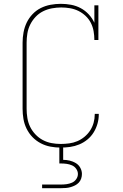

<svg xmlns="http://www.w3.org/2000/svg" viewBox="-20 -763 640 1003"><path d="M297 8Q270 8 243.5 3Q217 -2 193 -14.5Q169 -27 150 -46.5Q131 -66 119 -90.5Q107 -115 102.5 -141.5Q98 -168 98 -195V-540Q98 -567 103 -594Q108 -621 119.5 -645Q131 -669 150 -689Q169 -709 193 -721Q217 -733 244 -738Q271 -743 298 -743Q325 -743 351.5 -738Q378 -733 401.5 -720.5Q425 -708 443.5 -688Q462 -668 473 -644V-735H494V-554H473Q473 -577 469 -600Q465 -623 454.5 -643.5Q444 -664 427 -680Q410 -696 389.5 -706Q369 -716 346 -720Q323 -724 300 -724Q276 -724 251.5 -719.5Q227 -715 205 -704Q183 -693 166 -675Q149 -657 138 -635Q127 -613 123 -588.5Q119 -564 119 -540V-195Q119 -171 123 -146.5Q127 -122 137.5 -100.5Q148 -79 165 -61Q182 -43 203.5 -31.5Q225 -20 249 -15.5Q273 -11 297 -11Q319 -11 341.5 -14Q364 -17 384 -25.5Q404 -34 421.5 -48.5Q439 -63 451 -81.5Q463 -100 469 -121.5Q475 -143 475 -166Q475 -166 475 -166.5Q475 -167 475 -168H496Q496 -167 496 -166.5Q496 -166 496 -165Q496 -140 489 -116Q482 -92 469 -71Q456 -50 436.5 -34Q417 -18 394 -8.5Q371 1 346.5 4.5Q322 8 297 8ZM200 220V201H300Q314 201 328.5 199Q343 197 356.5 191Q370 185 378.5 172.5Q387 160 387 146Q387 132 378.5 119.5Q370 107 356.5 101Q343 95 328.5 93Q314 91 300 91H290V0H310V72Q327 72 344 76Q361 80 376 89Q391 98 399.5 113.5Q408 129 408 146Q408 158 404 170Q400 182 391.5 191Q383 200 372 205.5Q361 211 349 214.5Q337 218 324.5 219Q312 220 300 220Z"/></svg>

Font: Iosevka Curly Slab ThEx
Style: Regular
Weight: 100
Width: 7
Monospace: yes
Designer: Belleve Invis
Foundry: Belleve Invis
Version: Version 11.1.0; ttfautohint (v1.8.3)